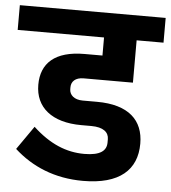

<svg xmlns="http://www.w3.org/2000/svg" viewBox="-71 -745 716 804"><g transform="rotate(5 286.5 -343.0)"><path d="M307 12C461 12 533 -54 533 -164C533 -262 471 -323 337 -323H277C241 -323 221 -342 221 -366V-374C221 -398 238 -416 273 -416H480V-594H593V-698H-20V-594H343V-518H268C143 -518 86 -463 86 -373C86 -278 156 -220 280 -220H322C373 -220 396 -200 396 -171V-157C396 -123 371 -101 303 -101C227 -101 157 -130 86 -196L17 -97C92 -29 188 12 307 12Z"/></g></svg>

Font: IBM Plex Devanagari
Style: Bold
Weight: 700
Designer: Mike Abbink, Paul van der Laan, Pieter van Rosmalen, Erin McLaughlin
Foundry: Bold Monday
Version: Version 1.0